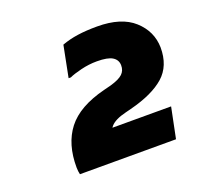

<svg xmlns="http://www.w3.org/2000/svg" viewBox="-82 -977 612 587"><g transform="rotate(-20 224.5 -683.5)"><path d="M84.4 -480Q83.4 -483 82.5 -490.4Q81.7 -497.8 81.7 -502Q81 -578.8 118.3 -627Q155.6 -675.2 241.8 -696.9L265.1 -702.8Q293.9 -711 305.4 -721.9Q317 -732.7 316.7 -750.2Q316.4 -767.8 301.3 -777.2Q286.3 -786.7 250.7 -786.7Q224.5 -786.7 198.6 -780.3Q172.7 -774 159.6 -767.7H152.2L172.3 -869.6Q196.7 -878.6 224.4 -882.6Q252.1 -886.6 287.8 -886.6Q366.3 -886.6 407 -849.8Q447.7 -813 448.7 -760.1Q449 -700 411.3 -666.7Q373.6 -633.4 298.6 -614.3L280.9 -609.8Q244.2 -600.9 230.4 -585.1Q216.5 -569.3 216.5 -534.5L103.3 -480ZM103.3 -480 144.8 -579.6H417.2L396.9 -480Z"/></g></svg>

Font: Kufam
Style: Italic
Weight: 400
Italic angle: -11°
Designer: Artur Schmal
Foundry: Original Type
Version: Version 1.301; ttfautohint (v1.8.3)